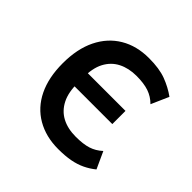

<svg xmlns="http://www.w3.org/2000/svg" viewBox="-139 -636 772 772"><g transform="rotate(45 247.5 -249.5)"><path d="M290 9Q220 9 167.5 -21.5Q115 -52 87 -109.5Q59 -167 59 -248Q59 -330 87.5 -388Q116 -446 168 -477Q220 -508 290 -508Q349 -508 387.5 -493.5Q426 -479 458 -456L425 -381Q403 -403 375 -412.5Q347 -422 305 -422Q261 -422 227.5 -405Q194 -388 175.5 -353Q157 -318 158 -261L152 -291H373V-216H152L158 -237Q157 -182 175 -146.5Q193 -111 226 -93.5Q259 -76 305 -76Q347 -76 374 -84.5Q401 -93 424 -114L457 -42Q436 -25 412 -13.5Q388 -2 358.5 3.5Q329 9 290 9Z"/></g></svg>

Font: Nunito Sans 7pt Condensed SemiBold
Style: Regular
Weight: 600
Width: 3
Designer: Vernon Adams
Foundry: Vernon Adams
Version: Version 3.101;gftools[0.9.27]